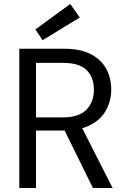

<svg xmlns="http://www.w3.org/2000/svg" viewBox="-20 -945 638 965"><path d="M77 0V-700H303Q385 -700 437 -672.5Q489 -645 514 -599Q539 -553 539 -495Q539 -439 513.5 -392Q488 -345 435 -317Q382 -289 299 -289H161V0ZM447 0 293 -313H387L546 0ZM161 -355H297Q377 -355 414.5 -394Q452 -433 452 -494Q452 -556 415.5 -592.5Q379 -629 296 -629H161ZM194 -743 158 -797 333 -925 381 -857Z"/></svg>

Font: DM Sans 9pt
Style: Regular
Weight: 400
Designer: Colophon Foundry, Jonny Pinhorn
Foundry: Colophon Foundry
Version: Version 4.004;gftools[0.9.30]